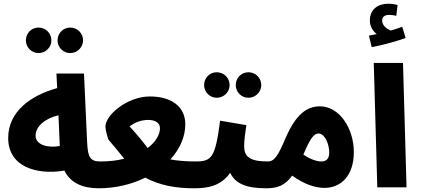

<svg xmlns="http://www.w3.org/2000/svg" viewBox="-20 -1006 2259 1031"><path d="M357 -721C395 -721 426 -752 426 -789C426 -828 395 -858 357 -858C319 -858 289 -828 289 -789C289 -752 319 -721 357 -721ZM187 -721C225 -721 256 -752 256 -789C256 -828 225 -858 187 -858C149 -858 119 -828 119 -789C119 -752 149 -721 187 -721ZM588 -69C588 -107 564 -139 520 -139C466 -139 452 -158 448 -240L431 -611H283L287 -533C140 -492 24 -404 24 -265C24 -110 177 -65 326 -90C359 -22 426 5 510 5C558 5 588 -24 588 -69ZM171 -277C171 -329 225 -371 294 -387L301 -222C238 -210 171 -228 171 -277Z M1099 -67C1099 -108 1074 -139 1033 -139C977 -139 932 -143 895 -150C945 -205 975 -270 975 -339C975 -433 901 -488 785 -488C665 -488 546 -390 546 -325C546 -314 557 -263 565 -253C592 -222 616 -192 647 -154C610 -144 567 -139 520 -139L510 5C601 5 687 -16 760 -52C842 -9 926 5 1023 5C1067 5 1099 -24 1099 -67ZM676 -327C703 -349 739 -362 776 -362C814 -362 839 -346 839 -318C839 -283 816 -244 773 -211C742 -252 713 -287 676 -327Z M1314 -481C1352 -481 1383 -512 1383 -549C1383 -588 1352 -618 1314 -618C1276 -618 1246 -588 1246 -549C1246 -512 1276 -481 1314 -481ZM1144 -481C1182 -481 1213 -512 1213 -549C1213 -588 1182 -618 1144 -618C1106 -618 1076 -588 1076 -549C1076 -512 1106 -481 1144 -481ZM1486 -69C1486 -107 1463 -139 1418 -139C1319 -139 1291 -166 1291 -222C1291 -260 1299 -304 1303 -334L1162 -358C1136 -161 1118 -139 1031 -139L1021 5C1087 5 1164 -3 1216 -78C1243 -21 1301 5 1408 5C1457 5 1486 -24 1486 -69Z M1722 3C1813 3 1880 -65 1880 -189C1880 -315 1804 -435 1698 -435C1627 -435 1569 -391 1516 -270C1473 -170 1455 -139 1417 -139L1408 5C1467 5 1508 -7 1549 -63C1612 -17 1673 3 1722 3ZM1691 -289C1724 -289 1748 -232 1748 -187C1748 -156 1734 -139 1706 -139C1679 -139 1644 -152 1609 -176C1647 -266 1666 -289 1691 -289Z M2158 -802 2140 -862C2121 -855 2101 -849 2079 -842C2058 -850 2032 -868 2032 -896C2032 -914 2044 -926 2070 -926C2083 -926 2096 -924 2108 -921L2115 -979C2102 -983 2082 -986 2065 -986C2012 -986 1966 -958 1966 -896C1966 -865 1982 -839 2003 -823C1992 -820 1979 -818 1961 -815L1976 -753C2041 -765 2111 -785 2158 -802ZM2006 0H2163L2144 -668H1987Z"/></svg>

Font: Noto Sans Arabic UI ExtraCondensed Extra
Style: Regular
Weight: 800
Width: 3
Designer: Nadine Chahine - Monotype Design Team
Foundry: Monotype Imaging Inc.
Version: Version 1.900